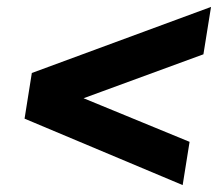

<svg xmlns="http://www.w3.org/2000/svg" viewBox="-20 -564 640 555"><path d="M508 -29 51 -221 72 -353 590 -544 568 -407 167 -260 173 -300 528 -154Z"/></svg>

Font: Nunito Sans 9pt Black
Style: Italic
Weight: 900
Italic angle: -9°
Version: Version 3.101;gftools[0.9.27]